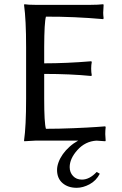

<svg xmlns="http://www.w3.org/2000/svg" viewBox="-20 -668 578 912"><path d="M344.2 224.1Q303.2 224.1 277.1 201.7Q251 179.2 251 139.2Q251 121.6 258.3 102.1Q265.6 82.5 278.6 64.2Q291.5 45.9 310.3 29.1Q329.1 12.2 351.1 0H147L95.2 2.9L94.2 0Q104 -67.9 104 -200.2V-444.8Q104 -573.7 94.2 -645L96.2 -647.9Q113.3 -645 147 -645H410.2Q446.3 -645 470.2 -647.9L472.2 -645Q470.2 -617.2 470.2 -607.2Q470.2 -597.2 472.2 -581.1L470.2 -577.1Q332 -589.4 198.2 -588.9Q190.4 -562 189.9 -444.8V-367.2Q294.9 -367.2 413.1 -377L416 -374Q413.1 -359.9 413.1 -342Q413.1 -324.2 416 -310.1L413.1 -307.1Q314 -316.9 189.9 -316.9V-200.2Q189.9 -83 198.2 -56.2Q258.3 -56.2 328.6 -59.1Q398.9 -62 439.5 -64.9L480 -67.9L481.9 -64Q480 -47.9 480 -30.8Q480 -27.8 481.9 0L480 2.9Q461.9 1 438 0Q384.8 3.4 347.9 44.4Q311 85.4 311 126Q311 150.9 326.9 168Q342.8 185.1 369.1 185.1Q405.3 185.1 439 148.9L454.1 157.2Q437 190.4 405.5 207.3Q374 224.1 344.2 224.1Z"/></svg>

Font: Biolilbert
Style: Regular
Weight: 400
Designer: Philipp H. Poll
Foundry: Philipp H. Poll
Version: Version 1.1.0